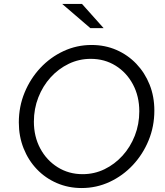

<svg xmlns="http://www.w3.org/2000/svg" viewBox="-20 -938 835 969"><path d="M392 11Q325 11 267 -14Q209 -39 166 -84Q123 -129 99 -189.5Q75 -250 75 -320Q75 -400 104 -470.5Q133 -541 183.5 -595Q234 -649 300.5 -680Q367 -711 442 -711Q510 -711 567.5 -686Q625 -661 668 -616Q711 -571 735 -511Q759 -451 759 -380Q759 -300 730 -229.5Q701 -159 650.5 -105Q600 -51 533.5 -20Q467 11 392 11ZM397 -59Q456 -59 507.5 -84Q559 -109 598.5 -152.5Q638 -196 660.5 -253.5Q683 -311 683 -376Q683 -452 651 -512Q619 -572 563.5 -606.5Q508 -641 438 -641Q379 -641 327 -616Q275 -591 235.5 -547.5Q196 -504 173.5 -446.5Q151 -389 151 -324Q151 -249 183 -189Q215 -129 271 -94Q327 -59 397 -59ZM436 -796 294 -918H394L503 -796Z"/></svg>

Font: Red Hat Text VF
Style: Italic
Weight: 300
Italic angle: -12°
Designer: Pentagram, MCKL
Foundry: Pentagram, MCKL
Version: Version 1.023